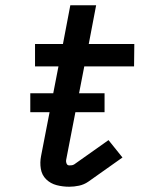

<svg xmlns="http://www.w3.org/2000/svg" viewBox="-20 -697 590 729"><path d="M243 12Q218 12 195 6Q172 0 155.5 -16Q139 -32 135 -56Q131 -80 136 -105L202 -445H113V-530H219L247 -677H345L317 -530H490L489 -445H300L231 -89Q230 -82 233 -75.5Q236 -69 243 -69Q248 -69 252.5 -69.5Q257 -70 262 -73L392 -165L445 -99L315 -7Q299 4 280 8Q261 12 243 12ZM377 -271H95V-343H377Z"/></svg>

Font: Lode Dark
Style: Bold Italic
Weight: 700
Italic angle: -11°
Monospace: yes
Designer: Belleve Invis
Foundry: Belleve Invis
Version: Version 29.2.0; ttfautohint (v1.8.3)